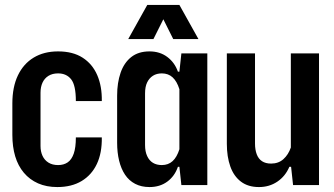

<svg xmlns="http://www.w3.org/2000/svg" viewBox="-20 -749 1352 777"><path d="M212 8Q168 8 134 -7Q100 -22 76.5 -50Q53 -78 41.5 -116.5Q30 -155 30 -203V-330Q30 -397 52.5 -444Q75 -491 116.5 -516Q158 -541 215 -541Q275 -541 314.5 -515.5Q354 -490 373.5 -445Q393 -400 392 -340H287Q287 -404 268 -428Q249 -452 215 -452Q192 -452 176 -442Q160 -432 152 -414.5Q144 -397 144 -374V-158Q144 -136 152 -118.5Q160 -101 176 -91Q192 -81 215 -81Q238 -81 254 -92Q270 -103 278.5 -127.5Q287 -152 287 -193H392Q393 -130 372 -85.5Q351 -41 310.5 -16.5Q270 8 212 8Z M585 8Q552 8 527 -5Q502 -18 486 -42Q470 -66 462 -99Q454 -132 454 -171V-362Q454 -414 468 -454.5Q482 -495 511 -518Q540 -541 585 -541Q627 -541 657 -518.5Q687 -496 700 -459H706L714 -533H819V0H714L706 -74H700Q687 -36 657 -14Q627 8 585 8ZM635 -81Q661 -81 678.5 -97Q696 -113 706 -145V-388Q696 -420 678.5 -436Q661 -452 635 -452Q614 -452 599 -442.5Q584 -433 575.5 -415.5Q567 -398 567 -371V-162Q567 -136 575.5 -117.5Q584 -99 599 -90Q614 -81 635 -81ZM499 -591 576 -729H706L783 -591H681L641 -671L601 -591Z M1271 -533V0H1166L1158 -74H1151Q1135 -36 1102.5 -14Q1070 8 1028 8Q984 8 955 -14Q926 -36 912 -75.5Q898 -115 898 -167V-533H1012V-168Q1012 -143 1019 -124.5Q1026 -106 1040.5 -96.5Q1055 -87 1077 -87Q1107 -87 1127 -105Q1147 -123 1157 -152V-533Z"/></svg>

Font: Hubot Sans Condensed SemiBold
Style: Regular
Weight: 600
Width: 3
Designer: Deni Anggara
Foundry: GitHub, Inc., Subsidiary of Microsoft Corporation
Version: Version 2.000